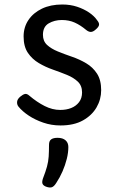

<svg xmlns="http://www.w3.org/2000/svg" viewBox="-20 -539 521 854"><path d="M249 19Q209 19 172.5 6.5Q136 -6 107.5 -25Q79 -44 62 -65Q55 -74 56 -86Q57 -98 70 -109Q82 -119 91 -121Q100 -123 111 -113Q144 -85 178.5 -67.5Q213 -50 248 -50Q275 -50 296.5 -58.5Q318 -67 331.5 -84.5Q345 -102 345 -128Q345 -158 326 -176Q307 -194 277.5 -206Q248 -218 215 -229.5Q182 -241 152.5 -258.5Q123 -276 104 -304Q85 -332 85 -377Q85 -418 106.5 -450Q128 -482 166.5 -500.5Q205 -519 257 -519Q293 -519 323 -509Q353 -499 376 -483.5Q399 -468 412 -449Q422 -437 420.5 -428Q419 -419 406 -408Q394 -397 384 -397Q374 -397 363 -406Q338 -427 312.5 -438.5Q287 -450 255 -450Q222 -450 196.5 -435Q171 -420 171 -384Q171 -356 189.5 -339Q208 -322 237.5 -310Q267 -298 300.5 -286.5Q334 -275 363.5 -257.5Q393 -240 411.5 -211.5Q430 -183 430 -138Q430 -97 409.5 -61.5Q389 -26 349 -3.5Q309 19 249 19ZM184 291Q172 286 169 278Q166 270 171 255Q183 224 189 202Q195 180 196.5 157.5Q198 135 198 105Q198 88 207.5 81Q217 74 236 74Q259 74 271.5 85Q284 96 284 115Q284 140 277 168Q270 196 258 223.5Q246 251 230 275Q220 291 210 294Q200 297 184 291Z"/></svg>

Font: Playwrite AT
Style: Regular
Weight: 400
Designer: Veronika Burian, José Scaglione
Foundry: TypeTogether
Version: Version 1.002